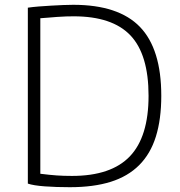

<svg xmlns="http://www.w3.org/2000/svg" viewBox="-20 -769 748 800"><path d="M271 11Q214 11 166.5 7.5Q119 4 96 -4V-737Q116 -740 141.5 -742Q167 -744 193 -745.5Q219 -747 243 -748Q267 -749 285 -749Q474 -749 563 -657Q652 -565 652 -370Q652 -272 629.5 -200Q607 -128 560 -81Q513 -34 441.5 -11.5Q370 11 271 11ZM280 -36Q443 -36 521 -117.5Q599 -199 599 -370Q599 -542 523.5 -621.5Q448 -701 287 -701Q273 -701 255 -700.5Q237 -700 218 -698.5Q199 -697 181 -695.5Q163 -694 148 -693V-45Q188 -40 216.5 -38Q245 -36 280 -36Z"/></svg>

Font: Encode Sans Normal
Style: ExtraLight
Weight: 200
Designer: Pablo Impallari, Andres Torresi
Foundry: Pablo Impallari, Andres Torresi
Version: Version 1.000; ttfautohint (v1.00) -l 8 -r 50 -G 200 -x 14 -